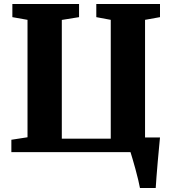

<svg xmlns="http://www.w3.org/2000/svg" viewBox="-20 -763 860 963"><path d="M682 180Q679.5 165 673.2 139Q667 113 659.2 84.5Q651.5 56 644.5 32.8Q637.5 9.5 634.5 0H37V-62L118 -74.5V-663.5L42 -677V-743H376.5V-677L290 -663V-67.5H535.5V-663.5L463 -677V-743H782.5V-677L707.5 -663.5V-73.5H782.5Q781 -57.5 777.8 -23.8Q774.5 10 771 50Q767.5 90 764.8 125.2Q762 160.5 761 180Z"/></svg>

Font: Merriweather 28pt Black
Style: Regular
Weight: 900
Version: Version 2.100